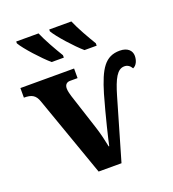

<svg xmlns="http://www.w3.org/2000/svg" viewBox="-138 -872 881 978"><g transform="rotate(-20 302.0 -383.0)"><path d="M373 -606H439V-619C413 -662 379 -721 360 -766H240V-756C260 -721 331 -642 373 -606ZM195 -606H261V-619C235 -662 201 -721 182 -766H61V-756C81 -721 153 -642 195 -606ZM75 -436 229 0H353L449 -330C474 -415 496 -459 535 -459C552 -459 565 -450 574 -434C594 -442 604 -467 604 -491C604 -519 583 -542 540 -542C461 -542 427 -487 390 -363C359 -255 329 -129 324 -103H321C314 -138 306 -173 293 -214L230 -408C227 -419 221 -437 221 -453C221 -474 233 -484 250 -484H291V-536H0V-484C41 -484 62 -474 75 -436Z"/></g></svg>

Font: Noto Serif SemiCondensed
Style: Bold
Weight: 700
Width: 4
Designer: Monotype Design Team
Foundry: Monotype Imaging Inc.
Version: Version 2.015